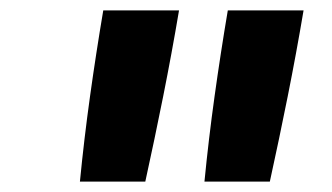

<svg xmlns="http://www.w3.org/2000/svg" viewBox="-20 -792 640 370"><path d="M374 -442Q382 -524 393.5 -606.5Q405 -689 419 -772H565Q551 -689 534.5 -606.5Q518 -524 500 -442ZM134 -442Q142 -524 153.5 -606.5Q165 -689 179 -772H325Q311 -689 294.5 -606.5Q278 -524 260 -442Z"/></svg>

Font: Iosevka Etoile Extrabold
Style: Italic
Weight: 800
Italic angle: -9°
Designer: Belleve Invis
Foundry: Belleve Invis
Version: Version 22.1.2; ttfautohint (v1.8.4)